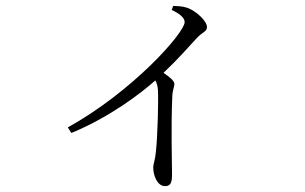

<svg xmlns="http://www.w3.org/2000/svg" viewBox="-20 -576 1040 654"><path d="M565 -542C587 -532 609 -517 609 -501C609 -464 431 -264 211 -142L223 -123C354 -177 461 -259 509 -302C515 -291 517 -282 518 -269C520 -235 517 -112 511 -59C509 -33 502 -18 502 -5C502 22 516 58 542 58C559 58 566 49 566 20C566 -25 562 -140 567 -251C568 -270 574 -280 574 -290C574 -301 557 -314 537 -328C587 -375 622 -416 651 -447C672 -469 685 -468 685 -484C685 -504 649 -538 619 -549C602 -555 587 -555 570 -556Z"/></svg>

Font: Noto Serif JP Light
Style: Regular
Weight: 300
Designer: Ryoko NISHIZUKA 西塚涼子 (kana & ideographs); Frank Grießhammer (Latin, Greek & Cyrillic); Wenlong ZHANG 张文龙 (bopomofo); San
Foundry: Adobe
Version: Version 2.001;hotconv 1.1.0;makeotfexe 2.6.0